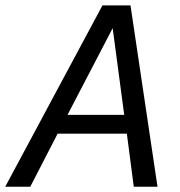

<svg xmlns="http://www.w3.org/2000/svg" viewBox="-46 -708 682 728"><path d="M342.5 -687.5 -26.2 0H68.8L172.5 -201.2H435L461.2 0H551.2L448.8 -687.5ZM210 -272.5 381.2 -601.2 425 -272.5Z"/></svg>

Font: Cambay
Style: Italic
Weight: 400
Italic angle: -11°
Designer: Pooja Saxena
Foundry: Pooja Saxena
Version: Version 1.019;PS 001.019;hotconv 1.0.70;makeotf.lib2.5.58329